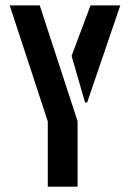

<svg xmlns="http://www.w3.org/2000/svg" viewBox="-20 -704 490 724"><path d="M16.6 -683.6H129.9L272.5 -247.1V0H160.2V-246.1ZM250 -493.2 321.3 -683.6H433.6L308.6 -317.4H300.8Z"/></svg>

Font: Post No Bills Colombo
Style: Bold
Weight: 700
Designer: Kosala Senevirathne, Siva Puranthara, Lasantha Premarathna, Tharique Azeez
Foundry: Mooniak
Version: Version 1.220 ; ttfautohint (v1.6)